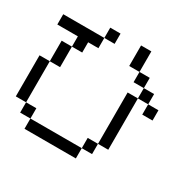

<svg xmlns="http://www.w3.org/2000/svg" viewBox="-190 -1133 1379 1349"><g transform="rotate(30 500.0 -458.5)"><path d="M0 -166.7V-500H83.3V-166.7ZM0 -750V-833.3H333.3V-750H250V-666.7H166.7V-750ZM750 -166.7H666.7V-583.3H750ZM750 -583.3V-666.7H833.3V-583.3ZM750 -750V-666.7H666.7V-750ZM166.7 -166.7V-83.3H83.3V-166.7ZM166.7 -83.3H583.3V0H166.7ZM166.7 -500H83.3V-666.7H166.7ZM916.7 -583.3V-500H833.3V-583.3ZM333.3 -833.3V-916.7H416.7V-833.3ZM666.7 -166.7V-83.3H583.3V-166.7ZM666.7 -750H583.3V-916.7H666.7Z"/></g></svg>

Font: GalmuriMono11 Regular
Style: Regular
Weight: 400
Designer: Lee Minseo (quiple)
Version: Version 2.399;hotconv 1.1.1;makeotfexe 2.6.0 DEVELOPMENT